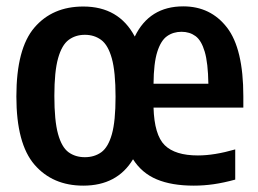

<svg xmlns="http://www.w3.org/2000/svg" viewBox="-20 -574 812 604"><path d="M242 10Q145.5 10 88.5 -56Q31.5 -122 31.5 -270.5Q31.5 -421 88.2 -487.2Q145 -553.5 242 -553.5Q354 -553.5 404 -459Q450 -554 556.5 -554Q642.5 -554 694 -487.5Q745.5 -421 745.5 -271V-235.5H463Q465.5 -149.5 498.2 -117.2Q531 -85 602.5 -85Q629 -85 658 -89.8Q687 -94.5 720 -104V-9Q683.5 1 652.2 5.5Q621 10 589.5 10Q520 10 473 -9.8Q426 -29.5 398.5 -73Q348.5 10 242 10ZM551 -474Q525 -474 505.5 -460.2Q486 -446.5 474.8 -411Q463.5 -375.5 463 -310.5H635.5Q634.5 -376 624 -411.5Q613.5 -447 595 -460.5Q576.5 -474 551 -474ZM247 -79.5Q277 -79.5 298.8 -95.2Q320.5 -111 332 -152Q343.5 -193 343.5 -269.5Q343.5 -348 331.8 -390.2Q320 -432.5 298.2 -448.5Q276.5 -464.5 247 -464.5Q217.5 -464.5 196 -448.5Q174.5 -432.5 162.8 -391Q151 -349.5 151 -272.5Q151 -194.5 162.5 -152.8Q174 -111 195.5 -95.2Q217 -79.5 247 -79.5Z"/></svg>

Font: Encode Sans Condensed SemiBold
Style: Regular
Weight: 600
Width: 3
Designer: Multiple Designers
Foundry: Impallari Type
Version: Version 3.000; ttfautohint (v1.8.3) -l 8 -r 50 -G 200 -x 14 